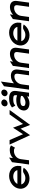

<svg xmlns="http://www.w3.org/2000/svg" viewBox="1848 -2542 718 4455"><g transform="rotate(-90 2207.5 -314.0)"><path d="M579.3 -180 585.3 -224C603.1 -356 504.5 -462 354.5 -462C204.5 -462 75.3 -357 57.6 -226C39.8 -95 140.5 11 290.5 11C389.5 11 480 -37 533.9 -110L543.6 -123L531.3 -128C530.3 -128 467.2 -157 415.4 -121C382.4 -99 344.5 -85 303.5 -85C228.5 -85 169.8 -124 156.3 -180ZM167.5 -270C195.1 -326 264.5 -366 341.5 -366C417.5 -366 476.1 -326 487.5 -270Z M1051.3 -424C1026 -436 1011.4 -447 952.4 -447C872.4 -447 811.1 -415 767.6 -374L779.6 -463L672.4 -395L619 0H717L742.7 -190C749.3 -239 773.7 -279 807.4 -306C837.6 -330 878.3 -350 931.3 -350C975.3 -350 981.6 -345 997 -333L1007.9 -325L1061.7 -419Z M1320.9 -140 1186 -451H1081L1299.6 25L1448.6 -197L1537.6 25L1884 -451H1780L1558.9 -140L1472.2 -371Z M2272.2 -497C2313.2 -497 2351.5 -529 2357.1 -570C2362.6 -611 2333.1 -644 2292.1 -644C2251.1 -644 2208.6 -611 2203.1 -570C2197.5 -529 2231.2 -497 2272.2 -497ZM2032.2 -497C2078.2 -497 2121.5 -529 2127.1 -570C2132.6 -611 2098.1 -644 2052.1 -644C2011.1 -644 1973.6 -611 1968.1 -570C1962.5 -529 1991.2 -497 2032.2 -497ZM1942.4 -395 1984 -318 1996.2 -327C2035.4 -358 2071.5 -366 2138.5 -366C2212.5 -366 2233.2 -349 2226.3 -298L2223.4 -277C2204.5 -285 2164 -296 2118 -296C1993 -296 1888.1 -252 1872.7 -138C1860.2 -46 1931.5 11 2042.5 11C2109.5 11 2169 -22 2199.1 -45L2193 0H2284L2324 -296C2339.2 -408 2279.5 -462 2151.5 -462C2056.5 -462 1999.3 -439 1951.3 -402ZM1974.9 -140C1981.4 -188 2032.3 -202 2105.3 -202C2150.3 -202 2193.8 -191 2211 -185L2206.1 -149C2192.4 -136 2128.2 -83 2058.2 -83C1998.2 -83 1969.7 -101 1974.9 -140Z M2821.6 -256C2834.6 -352 2788.9 -421 2678.9 -421C2603.9 -421 2546.6 -389 2502.3 -350L2543.3 -653L2434.6 -581L2356 0H2455L2477.7 -168C2484.9 -221 2510.6 -263 2542.5 -292C2571 -318 2613 -340 2662 -340C2714 -340 2730.9 -310 2723.9 -258L2689 0H2787Z M3326 -281C3338.7 -375 3293.9 -443 3183.9 -443C3108.9 -443 3050.6 -411 3005 -370L3015 -444L2906.7 -375L2856 0H2955L2980.2 -186C2986.8 -235 3014.2 -275 3045.8 -302C3074.1 -326 3113.8 -346 3162.8 -346C3214.8 -346 3233.9 -317 3227.4 -269L3191 0H3288Z M3903.3 -180 3909.3 -224C3927.1 -356 3828.5 -462 3678.5 -462C3528.5 -462 3399.3 -357 3381.6 -226C3363.8 -95 3464.5 11 3614.5 11C3713.5 11 3804 -37 3857.9 -110L3867.6 -123L3855.3 -128C3854.3 -128 3791.2 -157 3739.4 -121C3706.4 -99 3668.5 -85 3627.5 -85C3552.5 -85 3493.8 -124 3480.3 -180ZM3491.5 -270C3519.1 -326 3588.5 -366 3665.5 -366C3741.5 -366 3800.1 -326 3811.5 -270Z M4413 -281C4425.7 -375 4380.9 -443 4270.9 -443C4195.9 -443 4137.6 -411 4092 -370L4102 -444L3993.7 -375L3943 0H4042L4067.2 -186C4073.8 -235 4101.2 -275 4132.8 -302C4161.1 -326 4200.8 -346 4249.8 -346C4301.8 -346 4320.9 -317 4314.4 -269L4278 0H4375Z"/></g></svg>

Font: Charger
Style: ExBdIt
Weight: 400
Designer: Jasper
Foundry: Cannot Into Space Fonts
Version: Version 0.99